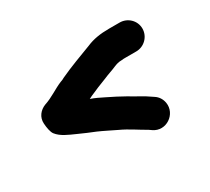

<svg xmlns="http://www.w3.org/2000/svg" viewBox="-91 -591 773 708"><g transform="rotate(-30 295.0 -237.0)"><path d="M478 -321H434C427 -321 421 -321 415 -320C402 -320 393 -317 383 -313C365 -305 347 -300 329 -292C303 -282 278 -272 254 -261L242 -255C260 -249 276 -241 294 -232L332 -213C345 -206 356 -200 367 -194C392 -178 421 -165 444 -148L453 -142C467 -133 476 -119 479 -102C488 -50 428 -9 383 -41L373 -48C341 -66 312 -87 277 -103C256 -113 225 -129 204 -138L170 -152C159 -157 147 -162 136 -167C107 -180 79 -191 62 -213C55 -222 51 -243 50 -261C48 -289 66 -310 89 -319C123 -330 149 -350 180 -363C187 -365 193 -368 198 -371C243 -392 290 -409 337 -427C365 -439 395 -444 434 -444H478C512 -444 540 -417 540 -383C540 -349 512 -321 478 -321Z"/></g></svg>

Font: Blanket
Style: Reversed
Weight: 700
Foundry: Cannot Into Space Fonts
Version: Version 0.9